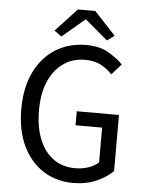

<svg xmlns="http://www.w3.org/2000/svg" viewBox="-58 -884 715 942"><g transform="rotate(5 300.0 -413.0)"><path d="M337 12Q255 12 191 -28.5Q127 -69 90 -145Q53 -221 53 -328Q53 -434 90.5 -510.5Q128 -587 193.5 -627.5Q259 -668 344 -668Q409 -668 453 -642.5Q497 -617 525 -588L478 -535Q454 -561 422.5 -578Q391 -595 344 -595Q283 -595 237 -562.5Q191 -530 165.5 -471Q140 -412 140 -330Q140 -247 164 -187Q188 -127 233 -94Q278 -61 342 -61Q376 -61 407 -71.5Q438 -82 456 -100V-271H325V-340H533V-64Q502 -32 451.5 -10Q401 12 337 12ZM218 -699 182 -725 287 -838H373L478 -725L442 -699L332 -792H328Z"/></g></svg>

Font: Source Code Pro
Style: Regular
Weight: 400
Monospace: yes
Designer: Paul D. Hunt, Teo Tuominen
Foundry: Adobe Systems Incorporated
Version: Version 1.018;hotconv 1.0.116;makeotfexe 2.5.65601